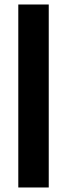

<svg xmlns="http://www.w3.org/2000/svg" viewBox="-20 -830 292 850"><path d="M61 0V-810.1H195.8V0Z"/></svg>

Font: Oswald Medium
Style: Regular
Weight: 500
Designer: Vernon Adams
Foundry: Vernon Adams
Version: Version 4.103